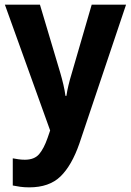

<svg xmlns="http://www.w3.org/2000/svg" viewBox="-20 -567 564 827"><path d="M1 -547H152L240 -252Q247 -228 253 -202.5Q259 -177 262 -154H266Q269 -175 275 -200Q281 -225 289 -251L375 -547H523L322 51Q289 146 240.5 193Q192 240 106 240Q84 240 67 237.5Q50 235 35 232V115Q46 117 59.5 119Q73 121 87 121Q128 121 148.5 97Q169 73 185 27L196 -5Z"/></svg>

Font: Noto Sans Lao SemiCondensed
Style: Bold
Weight: 700
Width: 4
Designer: Monotype Design Team
Foundry: Monotype Imaging Inc.
Version: Version 2.003; ttfautohint (v1.8.4.7-5d5b)